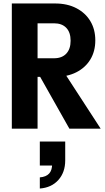

<svg xmlns="http://www.w3.org/2000/svg" viewBox="-20 -740 604 1104"><path d="M48 0V-720H297Q367 -720 419 -693Q471 -666 499.5 -618.5Q528 -571 528 -508Q528 -445 499.5 -398Q471 -351 419 -324.5Q367 -298 297 -298H164V-405H291Q336 -405 361 -431.5Q386 -458 386 -506Q386 -554 361 -580Q336 -606 291 -606H196V0ZM379 0 168 -374H316L559 0ZM209 344V280Q245 277 262.5 258Q280 239 280 201L331 212H209V74H355V182Q355 251 315.5 295Q276 339 209 344Z"/></svg>

Font: Instrument Sans SemiCondensed
Style: Bold
Weight: 700
Width: 4
Designer: Rodrigo Fuenzalida
Foundry: fragTYPE
Version: Version 1.000;gftools[0.9.28]